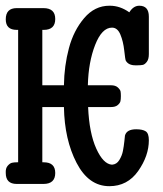

<svg xmlns="http://www.w3.org/2000/svg" viewBox="-20 -639 565 667"><path d="M0 -38.1Q-1 -54.2 6.6 -63Q14.2 -71.8 21.5 -73.5Q28.8 -75.2 39.1 -75.2H43V-535.2H38.1Q0 -535.2 0 -571.8Q0 -610.8 38.1 -610.8H130.9Q171.9 -610.8 171.9 -573Q171.9 -535.2 131.8 -535.2H127V-342.8H202.1Q203.1 -410.6 219.5 -471.9Q235.8 -533.2 272.5 -576.2Q309.1 -619.1 359.9 -619.1H361.8Q397 -619.1 429.2 -596.2Q443.4 -619.1 463.9 -619.1Q497.1 -619.1 497.1 -581.1V-451.2Q497.1 -433.1 490 -424.1Q482.9 -415 476.1 -413.6Q469.2 -412.1 457 -412.1H450.2Q426.3 -412.1 417 -428.2Q415 -432.1 411.6 -463.6Q408.2 -495.1 398.2 -519Q388.2 -543 369.1 -543Q334 -543 310.5 -482.9Q287.1 -422.9 285.2 -342.8H365.2Q381.3 -342.8 389.6 -335Q397.9 -327.1 398.9 -321Q399.9 -314.9 399.9 -305.2Q399.9 -293.9 398.4 -287.4Q397 -280.8 388.9 -273.9Q380.9 -267.1 365.2 -267.1H286.1Q290 -176.3 314.5 -122.6Q338.9 -68.8 369.1 -66.9Q385.3 -67.9 394.5 -83Q403.8 -98.1 407 -114.5Q410.2 -130.9 412.1 -148.9Q414.1 -167 414.1 -168Q419.9 -189.9 453.1 -189.9Q475.1 -189.9 486.1 -182.9Q497.1 -175.8 497.1 -151.9Q497.1 -97.7 460 -44.9Q422.9 7.8 359.9 7.8Q288.1 7.8 246.1 -73Q204.1 -153.8 202.1 -267.1H127V-75.2H131.8Q171.9 -75.2 171.9 -38.1Q171.9 0 130.9 0H38.1Q0 0 0 -38.1Z"/></svg>

Font: CMU Typewriter Text
Style: Bold
Weight: 700
Version: Version 0.7.0